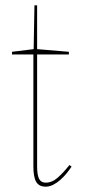

<svg xmlns="http://www.w3.org/2000/svg" viewBox="-20 -684 328 719"><path d="M151 15Q126 15 115.5 -3Q105 -21 105 -61V-480H25V-490L106 -500L109 -664H119V-500L238 -490V-480H119V-61Q119 -28 126.5 -14Q134 0 151 0Q175 0 196.5 -19Q218 -38 240 -66L248 -60Q240 -48 229.5 -35Q219 -22 206 -10.5Q193 1 179 8Q165 15 151 15Z"/></svg>

Font: Kalnia Thin
Style: Regular
Weight: 100
Version: Version 1.105